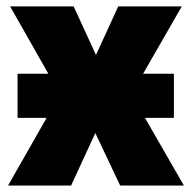

<svg xmlns="http://www.w3.org/2000/svg" viewBox="-20 -573 593 593"><path d="M34.2 -345.2H129.4L11.2 -553.2H207.5L276.4 -403.3L345.2 -553.2H541.5L421.9 -345.2H517.1V-209H427.7L547.9 0H351.1L274.4 -162.1L199.7 0H4.9L124 -209H34.2Z"/></svg>

Font: Open Sans SemiCondensed ExtraBold
Style: Regular
Weight: 800
Width: 4
Designer: Monotype Design Team
Foundry: Monotype Imaging Inc.
Version: Version 3.000